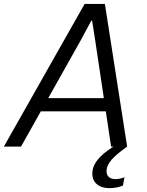

<svg xmlns="http://www.w3.org/2000/svg" viewBox="-49 -749 750 981"><path d="M-29.3 0 383.4 -729H486.9L600.6 0H518.6L437.1 -544.7L421.6 -643.4H417.4L366.4 -548.3L58.4 0ZM148.6 -180 183.3 -247.6H493.6L501.9 -180ZM511 212.4Q470.4 212.4 446.6 192.6Q422.7 172.7 422.7 138.1Q422.7 107.7 440 81.1Q457.3 54.4 488.1 30.1Q518.9 5.7 557.7 -16.7H594.3L600.6 0Q547.9 37.1 521.6 66.6Q495.4 96.1 495.4 126Q495.4 145.3 507.6 155.8Q519.7 166.3 542 166.3Q553.7 166.3 565.3 163.4Q576.9 160.6 586.9 156.6L579.3 198.9Q565.9 205 547.7 208.7Q529.6 212.4 511 212.4Z"/></svg>

Font: Mona Sans
Style: Italic
Weight: 200
Italic angle: -11.6951°
Designer: Deni Anggara
Foundry: GitHub
Version: Version 2.000